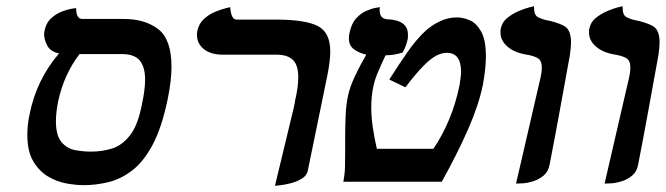

<svg xmlns="http://www.w3.org/2000/svg" viewBox="-20 -585 2143 618"><path d="M249 11Q225 11 194 5.5Q163 0 134.5 -17Q106 -34 87 -66Q68 -98 68 -151Q68 -165 69.5 -181.5Q71 -198 75 -216Q97 -328 170 -413Q142 -419 132 -438.5Q122 -458 122 -474Q122 -481 123 -484Q128 -511 144.5 -526Q161 -541 179.5 -548Q198 -555 211.5 -557Q225 -559 225 -559Q225 -524 245 -524H378Q447 -524 489.5 -491Q532 -458 532 -370Q532 -326 520 -267Q501 -175 471.5 -119.5Q442 -64 405 -36Q368 -8 328 1.5Q288 11 249 11ZM372 -411H236Q186 -346 167 -258Q160 -223 160 -195Q160 -148 178.5 -127Q197 -106 223 -101.5Q249 -97 273 -97Q309 -97 341 -107Q373 -117 398.5 -149.5Q424 -182 437 -250Q442 -273 444.5 -293Q447 -313 447 -329Q447 -369 430 -390Q413 -411 372 -411Z M865 13 925 -236Q927 -243 928 -249.5Q929 -256 930 -262Q940 -305 940 -336Q940 -376 922.5 -392.5Q905 -409 870 -409H698Q658 -409 636 -427Q614 -445 614 -472Q614 -475 614 -478Q614 -481 615 -485Q620 -509 636.5 -524Q653 -539 672.5 -547Q692 -555 706.5 -558.5Q721 -562 721 -562Q722 -544 727 -533Q732 -522 741 -522H866Q962 -522 1002.5 -501.5Q1043 -481 1043 -420Q1043 -389 1034 -344L971 -37Q968 -20 951.5 -10Q935 0 915 5Q895 10 880 11.5Q865 13 865 13Z M1100 -276Q1106 -305 1122.5 -340Q1139 -375 1159 -409Q1134 -415 1118.5 -427Q1103 -439 1103 -462Q1103 -467 1103.5 -471Q1104 -475 1105 -479Q1111 -509 1126.5 -526Q1142 -543 1160 -550.5Q1178 -558 1190.5 -560Q1203 -562 1203 -562Q1202 -559 1202 -553Q1202 -524 1227 -523Q1293 -520 1293 -474Q1293 -470 1293 -466Q1293 -462 1292 -458Q1290 -448 1286 -437.5Q1282 -427 1276 -416Q1248 -407 1221 -407Q1209 -382 1197.5 -355Q1186 -328 1182 -308Q1175 -276 1175 -239Q1175 -208 1180 -174.5Q1185 -141 1193 -106H1375Q1403 -147 1425 -199Q1447 -251 1459 -310Q1461 -323 1462.5 -334Q1464 -345 1464 -354Q1464 -415 1418 -415Q1402 -415 1384.5 -406Q1367 -397 1343.5 -373.5Q1320 -350 1285 -304L1233 -329Q1266 -381 1293.5 -420Q1321 -459 1349 -485Q1368 -503 1395 -516Q1422 -529 1451 -529Q1471 -529 1492.5 -519.5Q1514 -510 1529 -483Q1544 -456 1544 -403Q1544 -384 1541.5 -361Q1539 -338 1534 -311Q1521 -247 1486.5 -168.5Q1452 -90 1402 0H1085Q1090 -24 1090.5 -50Q1091 -76 1091 -103V-143Q1091 -178 1092.5 -213Q1094 -248 1100 -276Z M1641 6 1720 -336Q1724 -353 1724 -367Q1724 -390 1711.5 -397.5Q1699 -405 1676 -409Q1637 -415 1614 -434.5Q1591 -454 1591 -480Q1591 -483 1591 -486.5Q1591 -490 1592 -493Q1596 -514 1613 -527.5Q1630 -541 1650 -549.5Q1670 -558 1684.5 -561.5Q1699 -565 1699 -565V-561Q1699 -536 1712 -529.5Q1725 -523 1735 -521Q1772 -514 1795 -502Q1818 -490 1818 -449Q1818 -440 1817 -429.5Q1816 -419 1814 -406Q1798 -318 1782 -230Q1766 -142 1749 -55Q1745 -33 1730.5 -20.5Q1716 -8 1697.5 -2Q1679 4 1663.5 5Q1648 6 1641 6Z M1926 6 2005 -336Q2009 -353 2009 -367Q2009 -390 1996.5 -397.5Q1984 -405 1961 -409Q1922 -415 1899 -434.5Q1876 -454 1876 -480Q1876 -483 1876 -486.5Q1876 -490 1877 -493Q1881 -514 1898 -527.5Q1915 -541 1935 -549.5Q1955 -558 1969.5 -561.5Q1984 -565 1984 -565V-561Q1984 -536 1997 -529.5Q2010 -523 2020 -521Q2057 -514 2080 -502Q2103 -490 2103 -449Q2103 -440 2102 -429.5Q2101 -419 2099 -406Q2083 -318 2067 -230Q2051 -142 2034 -55Q2030 -33 2015.5 -20.5Q2001 -8 1982.5 -2Q1964 4 1948.5 5Q1933 6 1926 6Z"/></svg>

Font: Libertinus Serif Semibold Italic
Style: Regular
Weight: 600
Italic angle: -11.5°
Designer: Philipp H. Poll, Khaled Hosny
Foundry: Caleb Maclennan
Version: Version 7.051;RELEASE